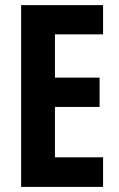

<svg xmlns="http://www.w3.org/2000/svg" viewBox="-20 -734 466 754"><path d="M384.8 0H63V-713.9H384.8V-599.1H195.8V-429.2H371.1V-314H195.8V-116.2H384.8Z"/></svg>

Font: TypoPRO Open Sans Condensed
Style: Bold
Weight: 700
Width: 3
Foundry: Ascender Corporation
Version: Version 1.11